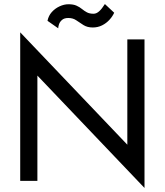

<svg xmlns="http://www.w3.org/2000/svg" viewBox="-20 -895 815 950"><path d="M215 -792Q220 -817 236 -835Q252 -853 274.5 -863.5Q297 -874 319 -874Q343 -874 358.5 -867Q374 -860 385.5 -850.5Q397 -841 410 -834Q423 -827 443 -827Q457 -827 470.5 -839Q484 -851 499 -875L545 -832Q537 -814 521.5 -797Q506 -780 485 -769.5Q464 -759 439 -759Q412 -759 393 -771Q374 -783 357.5 -794.5Q341 -806 318 -806Q298 -806 287 -796.5Q276 -787 272 -775Q268 -763 268 -755ZM695 -700V35L165 -521V0H80V-735L610 -179V-700Z"/></svg>

Font: Venryn Sans
Style: Regular
Weight: 400
Designer: Owen Earl, indestructible type* (font) & Cristiano Sobral (main changes)
Version: Version 3.600; ttfautohint (v1.8.3)